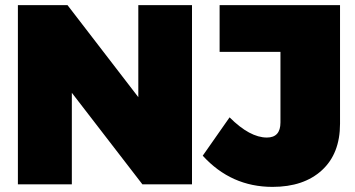

<svg xmlns="http://www.w3.org/2000/svg" viewBox="-20 -721 1390 751"><path d="M50 -701H244L521 -341V-701H731V0H537L261 -358V0H50ZM1310 -237Q1310 -120 1239 -55Q1168 10 1046 10Q884 10 773 -112L878 -262Q957 -183 1024 -183Q1077 -183 1077 -242V-518H839V-701H1310Z"/></svg>

Font: MontserratBlack
Style: Regular
Weight: 900
Designer: Julieta Ulanovsky
Foundry: Julieta Ulanovsky
Version: Version 4.000